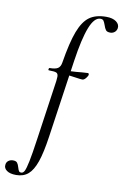

<svg xmlns="http://www.w3.org/2000/svg" viewBox="-216 -786 721 1121"><g transform="rotate(10 144.5 -225.5)"><path d="M-38 275Q-75 275 -94 261Q-113 247 -110 227Q-109 212 -97.5 203Q-86 194 -70 194Q-52 194 -45 203Q-38 212 -33 230Q-29 244 -25 250Q-21 256 -11 256Q1 256 8.5 240.5Q16 225 25 181.5Q34 138 47 47L98 -306Q100 -326 100 -332Q100 -350 89 -355Q78 -360 44 -360Q41 -360 41 -365Q41 -368 42.5 -371Q44 -374 45 -374Q80 -374 95 -383.5Q110 -393 114 -418Q134 -541 159 -606.5Q184 -672 221.5 -699Q259 -726 321 -726Q359 -726 380 -710.5Q401 -695 398 -672Q395 -656 384 -647.5Q373 -639 359 -639Q340 -639 332.5 -648.5Q325 -658 319 -677Q313 -694 307.5 -701.5Q302 -709 289 -709Q253 -709 226.5 -642Q200 -575 180 -439L171 -377Q201 -378 238 -382L271 -384Q278 -384 278 -376Q278 -368 267 -354.5Q256 -341 246 -341Q240 -341 233 -342Q226 -343 218 -344Q201 -347 167 -351L113 21Q99 118 80 172.5Q61 227 33 251Q5 275 -38 275Z"/></g></svg>

Font: CormorantInfant-MediumItalic
Style: Italic
Weight: 500
Italic angle: -10°
Designer: Christian Thalmann (Catharsis Fonts)
Foundry: Catharsis Fonts
Version: Version 3.303